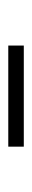

<svg xmlns="http://www.w3.org/2000/svg" viewBox="171 -923 77 459"><g transform="rotate(90 209.5 -693.5)"><path d="M330.6 -711.9V-674.8H88.9V-711.9Z"/></g></svg>

Font: Inter Extra Light
Style: Regular
Weight: 200
Designer: Rasmus Andersson
Foundry: rsms
Version: Version 4.000;git-3c8e0fc